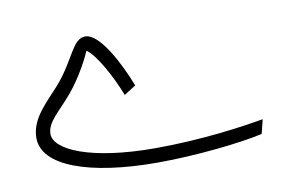

<svg xmlns="http://www.w3.org/2000/svg" viewBox="-57 -542 976 658"><g transform="rotate(-10 430.5 -213.5)"><path d="M443 21C577 21 739 3 811 -14L823 -63C749 -50 605 -29 443 -29C219 -29 98 -84 98 -139C98 -181 141 -210 187 -265C231 -318 261 -380 269 -399C301 -378 347 -292 372 -227L413 -253C379 -340 322 -448 273 -448C228 -448 217 -377 150 -300C108 -252 48 -203 48 -134C48 -36 205 21 443 21Z"/></g></svg>

Font: Noto Sans Arabic UI Cn Lt
Style: Regular
Weight: 300
Width: 3
Designer: Monotype Design Team, Nadine Chahine and Nizar Qandah
Foundry: Monotype Imaging Inc.
Version: Version 2.010